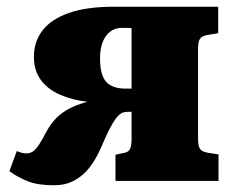

<svg xmlns="http://www.w3.org/2000/svg" viewBox="-20 -539 701 572"><path d="M141 13Q92 13 61.5 0.5Q31 -12 8 -29L30 -89Q37 -86 44 -84Q51 -82 58 -82Q70 -82 78.5 -88Q87 -94 96.5 -108.5Q106 -123 119 -148Q131 -170 147 -186.5Q163 -203 185.5 -215Q208 -227 238 -235L239 -236Q195 -241 158.5 -257Q122 -273 101.5 -301Q81 -329 81 -370Q81 -414 106 -447.5Q131 -481 184 -500Q237 -519 320 -519H630V-440L599 -435Q581 -432 575.5 -423Q570 -414 570 -393V-126Q570 -105 575.5 -96Q581 -87 599 -84L631 -79V0H324V-78L347 -83Q362 -85 367 -94.5Q372 -104 372 -126V-206Q368 -206 363.5 -206Q359 -206 354.5 -205.5Q350 -205 347 -204Q337 -201 326.5 -187.5Q316 -174 304.5 -151Q293 -128 280 -97Q265 -63 245.5 -38.5Q226 -14 200 -0.5Q174 13 141 13ZM354 -275H372V-455Q365 -456 359 -456Q353 -456 343 -456Q323 -456 308 -444.5Q293 -433 285.5 -412.5Q278 -392 278 -366Q278 -315 296.5 -295Q315 -275 354 -275Z"/></svg>

Font: Literata 18pt ExtraBold
Style: Regular
Weight: 800
Designer: Latin by Veronika Burian and Jose Scaglione. Greek by Irene Vlachou. Cyrillic by Vera Evstafieva.
Foundry: TypeTogether
Version: Version 3.103;gftools[0.9.29]